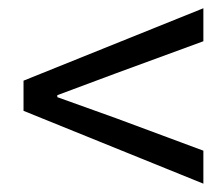

<svg xmlns="http://www.w3.org/2000/svg" viewBox="-20 -604 540 466"><path d="M473.6 -158.2 37.1 -335V-408.2L473.6 -584V-503.9L260.7 -425.8L119.1 -373V-368.2L260.7 -317.4L473.6 -238.3Z"/></svg>

Font: Gen Shin Gothic Monospace Regular
Style: Regular
Weight: 400
Designer: [Source Han Sans]
Ryoko NISHIZUKA  (kana & ideographs); Paul D. Hunt (Latin, Greek & Cyrillic); Wenlong ZHANG  (bopomofo
Version: Version 1.002.20150607